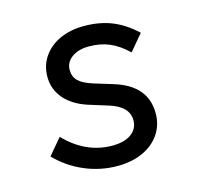

<svg xmlns="http://www.w3.org/2000/svg" viewBox="-86 -633 772 741"><g transform="rotate(-15 300.0 -262.0)"><path d="M296 16Q228 16 165.2 -10.8Q102.5 -37.5 55 -86.5L109 -150.5Q191.5 -65 297.5 -65Q345.5 -65 373 -85Q400.5 -105 400.5 -139Q400.5 -194.5 323.5 -218L248 -241.5Q188 -260.5 155.5 -298.2Q123 -336 123 -386Q123 -431 146.8 -465.8Q170.5 -500.5 212.5 -520Q254.5 -539.5 309 -539.5Q371.5 -539.5 420.8 -519.8Q470 -500 515.5 -457.5L461.5 -393.5Q425.5 -428 389.5 -443.2Q353.5 -458.5 307.5 -458.5Q266 -458.5 239.5 -439.5Q213 -420.5 213 -389.5Q213 -362.5 230.2 -345.5Q247.5 -328.5 288 -316L363 -293Q427 -273.5 458.8 -235.8Q490.5 -198 490.5 -143Q490.5 -96 466 -60Q441.5 -24 397.8 -4Q354 16 296 16Z"/></g></svg>

Font: Google Sans Code
Style: Italic
Weight: 400
Italic angle: -10°
Monospace: yes
Designer: Google Sans Code Authors
Foundry: Google LLC
Version: Version 6.000